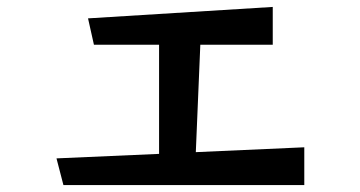

<svg xmlns="http://www.w3.org/2000/svg" viewBox="-20 -571 1040 554"><path d="M163 -37 143 -114 439 -127V-442H251L234 -518L767 -551V-442H558L545 -132L858 -146V-37Z"/></svg>

Font: RocknRoll One
Style: Regular
Weight: 400
Designer: Fontworks Inc.
Foundry: Fontworks Inc.
Version: Version 1.100